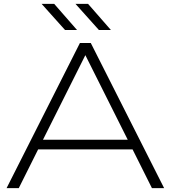

<svg xmlns="http://www.w3.org/2000/svg" viewBox="-20 -972 882 992"><path d="M435 -952 553 -817H491L370 -952ZM260 -952 378 -817H316L195 -952ZM449 -750 828 0H765L665 -200H177L77 0H14L393 -750ZM202 -250H640L421 -687Z"/></svg>

Font: Bounded
Style: Regular
Weight: 200
Designer: Vlad Churkin
Version: Version 1.0